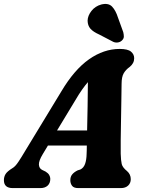

<svg xmlns="http://www.w3.org/2000/svg" viewBox="-46 -963 738 983"><path d="M173 -174Q152.5 -140 153.2 -120.8Q154 -101.5 169 -93.5L187.5 -84.5Q200.5 -76.5 206 -66.8Q211.5 -57 211.5 -47.5Q211.5 -25 197.8 -12.5Q184 0 161 0H19.5Q-26 0 -26 -40.5Q-26 -58 -17.5 -71.8Q-9 -85.5 17.5 -102Q32 -110 48.2 -134.5Q64.5 -159 81.5 -188L268 -495Q334 -606 409.5 -659.2Q485 -712.5 567 -712.5Q608 -712.5 624.5 -698.8Q641 -685 641 -665Q641 -638.5 617.5 -620Q598.5 -606.5 587.5 -588Q576.5 -569.5 576.5 -533Q576 -494 575.2 -443.2Q574.5 -392.5 573.5 -340.5Q572.5 -288.5 572 -244.8Q571.5 -201 572 -176Q573 -141 577.2 -123.2Q581.5 -105.5 604.5 -87Q623.5 -70.5 623.5 -45.5Q623.5 -25.5 610 -12.8Q596.5 0 572.5 0H355Q331.5 0 322.8 -12Q314 -24 314 -40.5Q314 -58.5 323.8 -70.2Q333.5 -82 352 -91L365 -95Q382 -103 389.5 -123.8Q397 -144.5 397.5 -176.5Q398 -185.5 398.2 -196Q398.5 -206.5 398.5 -218H199.5ZM339.5 -449.5 246 -295H400Q401.5 -353.5 402.5 -418.2Q403.5 -483 404 -542.5Q390.5 -527 374.5 -504.5Q358.5 -482 339.5 -449.5ZM558 -873 585 -798.5Q588 -786.5 588 -775.8Q588 -765 578 -755.5Q569 -747 556.5 -745.5Q544 -744 533.5 -749L462.5 -786Q431 -800 417 -816Q403 -832 402.5 -857Q403 -882.5 422.2 -907Q441.5 -931.5 472.5 -940Q509 -949 527.8 -929.2Q546.5 -909.5 558 -873Z"/></svg>

Font: Fraunces 72pt S100
Style: Bold Italic
Weight: 700
Italic angle: -16°
Version: Version 1.000; ttfautohint (v1.8.3)